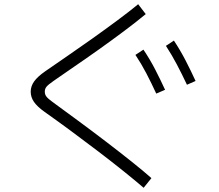

<svg xmlns="http://www.w3.org/2000/svg" viewBox="-20 -818 1040 913"><path d="M700 29 663 75Q626 43 570 -2Q514 -47 448.5 -97Q383 -147 316.5 -196Q250 -245 192 -286Q157 -311 141.5 -333.5Q126 -356 126 -382Q126 -408 142.5 -431Q159 -454 195 -479Q238 -509 296.5 -549Q355 -589 417.5 -633.5Q480 -678 538 -721Q596 -764 637 -798L673 -751Q631 -716 573 -672.5Q515 -629 452.5 -584.5Q390 -540 332 -500.5Q274 -461 233 -432Q210 -416 201.5 -406Q193 -396 193 -382Q193 -369 200.5 -359Q208 -349 230 -333Q286 -292 352 -243.5Q418 -195 484 -144.5Q550 -94 606.5 -49Q663 -4 700 29ZM869 -415Q845 -466 821 -511.5Q797 -557 769 -600L807 -625Q838 -578 863 -529.5Q888 -481 910 -433ZM723 -373Q700 -423 676 -469Q652 -515 624 -557L662 -582Q693 -536 718 -487.5Q743 -439 765 -391Z"/></svg>

Font: Murecho Light
Style: Regular
Weight: 300
Designer: Neil Summerour
Foundry: Positype
Version: Version 1.010; ttfautohint (v1.8.3)